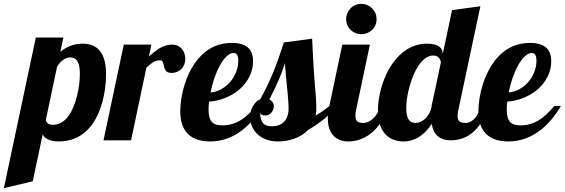

<svg xmlns="http://www.w3.org/2000/svg" viewBox="-111 -733 2950 1003"><path d="M76.2 -537.1H220.2L204.1 -461.9Q254.9 -504.9 320.8 -504.9Q377 -504.9 407.7 -470.7Q442.9 -430.7 442.9 -347.2Q442.9 -266.6 422.4 -195.8Q396.5 -105.5 347.2 -55.7Q286.6 5.9 196.8 5.9Q162.1 5.9 139.6 -4.9Q122.6 -12.7 111.8 -29.8L60.1 213.9L-90.8 250ZM249 -130.4Q276.4 -168.9 293 -238.8Q306.2 -294.9 306.2 -350.1Q306.2 -399.4 288.1 -420.4Q276.4 -433.1 255.9 -433.1Q237.8 -433.1 219.2 -420.4Q200.7 -407.7 187 -383.8L127.9 -104Q131.3 -94.2 140.9 -87.6Q150.4 -81.1 166 -81.1Q214.4 -81.1 249 -130.4Z M535.6 -500H679.7L667 -438Q701.2 -468.3 722.7 -481Q755.9 -500 787.6 -500Q819.8 -500 839.4 -477.1Q848.1 -466.8 852.5 -453.4Q856.9 -439.9 856.9 -424.8Q856.9 -411.1 852.5 -398.4Q848.1 -385.7 839.4 -375.5Q829.6 -364.7 815.7 -358.4Q801.8 -352.1 784.7 -352.1Q771.5 -352.1 763.7 -356.4Q755.9 -360.8 751.5 -369.1Q747.6 -377.4 746.1 -385.3Q741.7 -406.2 737.3 -413.1Q733.9 -418 726.6 -418Q705.6 -418 690.9 -409.2Q676.3 -400.4 653.8 -379.9L573.7 0H429.7Z M873 -31.2Q830.6 -70.8 830.6 -152.8Q830.6 -183.6 836.7 -221.2Q842.8 -258.8 855 -296.4Q868.7 -338.4 889.9 -376Q911.1 -413.6 939.5 -442.4Q1004.9 -508.8 1100.6 -508.8Q1161.6 -508.8 1189.5 -479.5Q1210.9 -456.5 1210.9 -413.1Q1210.9 -370.6 1192.4 -333.3Q1173.8 -295.9 1141.1 -267.1Q1108.4 -238.8 1066.9 -221.9Q1025.4 -205.1 981 -202.1Q978.5 -176.8 978.5 -162.1Q978.5 -113.3 997.1 -94.7Q1013.2 -78.1 1050.8 -78.1Q1105 -78.1 1149.9 -107.4Q1168.9 -119.6 1186.5 -136.5Q1204.1 -153.3 1227.5 -179.2H1261.7Q1214.4 -99.1 1152.8 -51.8Q1077.1 5.9 986.8 5.9Q913.1 5.9 873 -31.2ZM1089.8 -303.2Q1110.4 -326.7 1122.1 -355.7Q1133.8 -384.8 1133.8 -415Q1133.8 -435.1 1128.2 -445.6Q1122.6 -456.1 1108.9 -456.1Q1090.8 -456.1 1072.5 -438.5Q1054.2 -420.9 1037.1 -390.1Q1021.5 -361.3 1008.8 -324.7Q996.1 -288.1 988.8 -250Q1016.6 -252 1043 -266.1Q1069.3 -280.3 1089.8 -303.2Z M1230.5 -35.6Q1212.9 -53.7 1204.1 -75.9Q1195.3 -98.1 1195.3 -122.1Q1195.3 -154.8 1211.9 -181.2Q1226.6 -204.6 1248.5 -214.8Q1287.6 -284.2 1316.4 -355.5Q1345.2 -426.8 1371.6 -511.2L1519.5 -530.8Q1525.4 -403.8 1530.3 -335.9Q1535.2 -266.1 1538.6 -233.4Q1541.5 -195.3 1541.5 -167Q1541.5 -141.6 1537.6 -128.9Q1582.5 -155.3 1609.4 -179.2H1651.4Q1615.7 -137.7 1577.9 -107.9Q1540 -78.1 1498.5 -54.2Q1468.8 -22.9 1423.8 -7.8Q1384.8 5.9 1341.3 5.9Q1305.2 5.9 1277.3 -5.1Q1249.5 -16.1 1230.5 -35.6ZM1369.6 -93.8Q1396.5 -118.2 1396.5 -166Q1396.5 -186 1394 -216.3L1391.6 -246.1Q1387.2 -284.7 1382.8 -335.4L1377.4 -402.8Q1363.3 -357.4 1343.8 -312.7Q1324.2 -268.1 1296.4 -213.9Q1319.3 -201.2 1319.3 -179.2Q1319.3 -159.7 1307.6 -145.5Q1294.9 -129.9 1275.4 -129.9Q1265.6 -129.9 1259 -132.6Q1252.4 -135.3 1248.5 -143.1Q1248.5 -106.9 1262.7 -90.1Q1276.9 -73.2 1309.6 -73.2Q1347.2 -73.2 1369.6 -93.8Z M1720.2 -577.1Q1709.5 -587.4 1703.4 -602.1Q1697.3 -616.7 1697.3 -632.8Q1697.3 -648.9 1703.4 -663.6Q1709.5 -678.2 1720.2 -689.5Q1731 -700.7 1745.6 -706.8Q1760.3 -712.9 1776.4 -712.9Q1792.5 -712.9 1807.1 -706.8Q1821.8 -700.7 1833 -689.5Q1844.2 -678.2 1850.3 -663.6Q1856.4 -648.9 1856.4 -632.8Q1856.4 -616.7 1850.3 -602.1Q1844.2 -587.4 1833 -577.1Q1821.8 -566.4 1807.1 -560.3Q1792.5 -554.2 1776.4 -554.2Q1760.3 -554.2 1745.6 -560.3Q1731 -566.4 1720.2 -577.1ZM1632.8 -22.5Q1601.6 -53.7 1601.6 -113.8Q1601.6 -142.1 1609.4 -179.2L1677.2 -500H1821.3L1749.5 -160.2Q1745.6 -147.5 1745.6 -127.9Q1745.6 -107.4 1755.1 -99.1Q1764.6 -90.8 1786.1 -90.8Q1800.8 -90.8 1814.7 -97.4Q1828.6 -104 1840.3 -115.7Q1864.3 -139.6 1876.5 -179.2H1918.5Q1891.6 -103.5 1851.1 -58.6Q1816.9 -22 1773.9 -5.9Q1742.7 5.9 1708.5 5.9Q1660.6 5.9 1632.8 -22.5Z M1904.3 -29.8Q1863.3 -71.8 1863.3 -154.8Q1863.3 -189.9 1870.4 -229Q1877.4 -268.1 1891.1 -306.2Q1922.4 -392.1 1976.6 -444.8Q2039.1 -504.9 2120.6 -504.9Q2161.1 -504.9 2181.4 -491Q2201.7 -477.1 2201.7 -454.1V-450.2L2250.5 -680.2L2398.4 -700.2L2283.7 -160.2Q2279.3 -145.5 2279.3 -127.9Q2279.3 -107.4 2289.1 -99.1Q2298.8 -90.8 2320.3 -90.8Q2348.1 -90.8 2370.1 -115.7Q2388.7 -137.7 2401.4 -179.2H2443.4Q2417 -104 2378.4 -60.5Q2345.7 -24.4 2305.7 -10.3Q2276.9 0 2242.7 0Q2201.2 0 2175.8 -22Q2150.4 -43.9 2144.5 -85.9Q2117.7 -45.4 2086.4 -23.4Q2045.9 5.9 1996.6 5.9Q1939.5 5.9 1904.3 -29.8ZM2108.4 -111.3Q2134.8 -135.3 2143.6 -173.8V-179.2L2192.4 -408.2Q2189 -421.9 2182.6 -430.2Q2172.4 -442.9 2151.4 -442.9Q2131.3 -442.9 2112.5 -429.7Q2093.8 -416.5 2077.1 -393.1Q2047.9 -350.6 2028.8 -282.2Q2020 -252 2015.6 -222.4Q2011.2 -192.9 2011.2 -168.9Q2011.2 -119.1 2029.8 -101.6Q2036.1 -94.7 2043.9 -92.8Q2051.8 -90.8 2061.5 -90.8Q2072.3 -90.8 2084.7 -96.2Q2097.2 -101.6 2108.4 -111.3Z M2430.7 -31.2Q2388.2 -70.8 2388.2 -152.8Q2388.2 -183.6 2394.3 -221.2Q2400.4 -258.8 2412.6 -296.4Q2426.3 -338.4 2447.5 -376Q2468.8 -413.6 2497.1 -442.4Q2562.5 -508.8 2658.2 -508.8Q2719.2 -508.8 2747.1 -479.5Q2768.6 -456.5 2768.6 -413.1Q2768.6 -370.6 2750 -333.3Q2731.4 -295.9 2698.7 -267.1Q2666 -238.8 2624.5 -221.9Q2583 -205.1 2538.6 -202.1Q2536.1 -176.8 2536.1 -162.1Q2536.1 -113.3 2554.7 -94.7Q2570.8 -78.1 2608.4 -78.1Q2662.6 -78.1 2707.5 -107.4Q2726.6 -119.6 2744.1 -136.5Q2761.7 -153.3 2785.2 -179.2H2819.3Q2772 -99.1 2710.4 -51.8Q2634.8 5.9 2544.4 5.9Q2470.7 5.9 2430.7 -31.2ZM2647.5 -303.2Q2668 -326.7 2679.7 -355.7Q2691.4 -384.8 2691.4 -415Q2691.4 -435.1 2685.8 -445.6Q2680.2 -456.1 2666.5 -456.1Q2648.4 -456.1 2630.1 -438.5Q2611.8 -420.9 2594.7 -390.1Q2579.1 -361.3 2566.4 -324.7Q2553.7 -288.1 2546.4 -250Q2574.2 -252 2600.6 -266.1Q2627 -280.3 2647.5 -303.2Z"/></svg>

Font: Pattaya
Style: Regular
Weight: 400
Designer: Pablo Impallari / Thai characters Designed by Thanarat Vachiruckul and Suppakit Chalermlarp
Foundry: Pablo Impallari
Version: Version 1.007;September 16, 2023;FontCreator 15.0.0.2934 64-